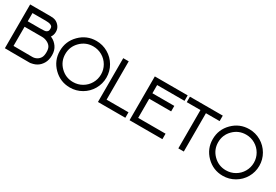

<svg xmlns="http://www.w3.org/2000/svg" viewBox="61 -1918 4370 3037"><g transform="rotate(30 2246.0 -400.0)"><path d="M412 -800Q401 -800 389 -800Q381 -800 376 -800Q376 -800 367 -800H143H43V-700V0H137V1L490 2H491Q498 2 510.5 1Q523 0 556 -9Q589 -18 617 -34Q671 -64 708 -125.5Q745 -187 745 -276Q745 -366 701.5 -427.5Q658 -489 597 -517Q590 -521 581 -524Q613 -569 613 -627Q613 -684 581.5 -725.5Q550 -767 508 -785Q471 -800 412 -800ZM143 -700H367H382Q446 -699 468 -690Q492 -680 502.5 -668Q513 -656 513 -627Q513 -596 504 -583Q495 -570 476 -560Q457 -550 371 -550H367H143ZM143 -450H367H372H457Q507 -451 554 -429Q597 -409 621 -375Q645 -341 645 -276Q645 -209 624 -174Q603 -139 568 -119Q533 -99 490 -98Q372 -98 143 -100Z M1242 -825Q1066 -825 941.5 -700.5Q817 -576 817 -400Q817 -224 941.5 -99.5Q1066 25 1242 25Q1357 25 1455 -32Q1553 -89 1610 -187Q1667 -285 1667 -400Q1667 -515 1610 -613Q1553 -711 1455 -768Q1357 -825 1242 -825ZM1242 -725Q1331 -725 1406 -681.5Q1481 -638 1524.5 -563Q1568 -488 1568 -400Q1568 -312 1524.5 -237Q1481 -162 1406 -118.5Q1331 -75 1242 -75Q1107 -75 1011.5 -170Q916 -265 916 -400Q916 -535 1011.5 -630Q1107 -725 1242 -725Z M1743 -800V0H2243V-100H1843V-800Z M2320 -800V-700V-550V-450V-100V0H2920V-100H2420V-450H2820V-550H2420V-700H2920V-800H2420Z M2961 -800V-700H3211V0H3311V-700H3561V-800H3311H3211Z M4034 -825Q3858 -825 3733.5 -700.5Q3609 -576 3609 -400Q3609 -224 3733.5 -99.5Q3858 25 4034 25Q4149 25 4247 -32Q4345 -89 4402 -187Q4459 -285 4459 -400Q4459 -515 4402 -613Q4345 -711 4247 -768Q4149 -825 4034 -825ZM4034 -725Q4123 -725 4198 -681.5Q4273 -638 4316.5 -563Q4360 -488 4360 -400Q4360 -312 4316.5 -237Q4273 -162 4198 -118.5Q4123 -75 4034 -75Q3899 -75 3803.5 -170Q3708 -265 3708 -400Q3708 -535 3803.5 -630Q3899 -725 4034 -725Z"/></g></svg>

Font: Serreria Sobria
Style: Medium
Weight: 500
Version: Version 001.000